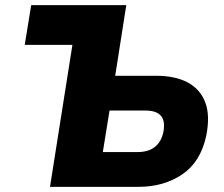

<svg xmlns="http://www.w3.org/2000/svg" viewBox="-20 -725 870 745"><path d="M174 0 261 -551H76L101 -705H470L427 -431H585Q660 -431 708.5 -405Q757 -379 776.5 -327.5Q796 -276 780 -197Q758 -96 686.5 -48Q615 0 517 0ZM379 -135H514Q556 -135 581 -155Q606 -175 614 -213Q622 -255 604.5 -275.5Q587 -296 545 -296H405Z"/></svg>

Font: Nunito Sans 7pt SemiCondensed Black
Style: Italic
Weight: 900
Width: 4
Italic angle: -9°
Designer: Vernon Adams
Foundry: Vernon Adams
Version: Version 3.101;gftools[0.9.27]